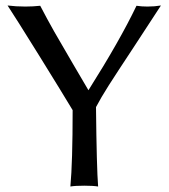

<svg xmlns="http://www.w3.org/2000/svg" viewBox="-20 -676 622 706"><path d="M333 -282.2Q335.4 -57.6 340.8 9.8Q322.3 6.8 290 6.8Q256.8 6.8 238.8 9.8Q247.1 -79.6 247.1 -271Q210.9 -331.5 123.3 -472.7Q35.6 -613.8 7.8 -655.8Q38.6 -651.9 73.2 -651.9Q100.6 -651.9 127.9 -654.8Q152.8 -606.9 179.4 -559.8Q206.1 -512.7 249 -439.9Q292 -367.2 305.2 -344.2Q420.4 -526.4 481.9 -654.8Q500.5 -651.9 522 -651.9Q548.8 -651.9 571.8 -655.8Q531.2 -592.8 470 -500Q408.7 -407.2 379.6 -361.6Q350.6 -315.9 333 -282.2Z"/></svg>

Font: Linear Smooth Low Contrast
Style: Regular
Weight: 500
Designer: Philipp H. Poll, Flanker
Foundry: Philipp H. Poll, reworked by Flanker
Version: Version 1.010 | FøM Fix